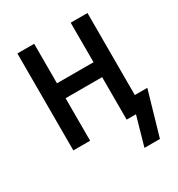

<svg xmlns="http://www.w3.org/2000/svg" viewBox="-162 -628 829 892"><g transform="rotate(-30 252.5 -182.5)"><path d="M354 155 398 0H348V-228H152V0H62V-520H152V-308H348V-520H438V-80H505L437 155Z"/></g></svg>

Font: Iosevka SS10 Medium
Style: Regular
Weight: 500
Monospace: yes
Designer: Belleve Invis
Foundry: Belleve Invis
Version: Version 28.0.6; ttfautohint (v1.8.4)